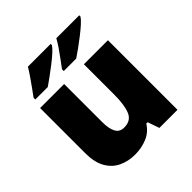

<svg xmlns="http://www.w3.org/2000/svg" viewBox="-205 -918 1079 1079"><g transform="rotate(-45 335.0 -378.0)"><path d="M604 -553V0H460L436 -69H425Q399 -27 354 -8.5Q309 10 258 10Q204 10 160 -11Q116 -32 90.5 -77Q65 -122 65 -193V-553H256V-251Q256 -197 271.5 -169Q287 -141 322 -141Q376 -141 394.5 -185Q413 -229 413 -311V-553ZM589 -756Q581 -743 559 -723Q537 -703 508.5 -681Q480 -659 452.5 -639Q425 -619 405 -606H306V-620Q320 -639 339 -664.5Q358 -690 376.5 -717Q395 -744 407 -766H589ZM362 -756Q354 -743 332 -723Q310 -703 281.5 -681Q253 -659 225.5 -639Q198 -619 179 -606H80V-620Q94 -639 112.5 -664.5Q131 -690 149.5 -717Q168 -744 181 -766H362Z"/></g></svg>

Font: Noto Sans Thaana Black
Style: Regular
Weight: 900
Designer: David Williams
Foundry: Google Inc.
Version: Version 3.001; ttfautohint (v1.8.4.7-5d5b)